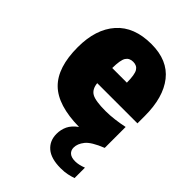

<svg xmlns="http://www.w3.org/2000/svg" viewBox="-228 -663 996 996"><g transform="rotate(45 270.0 -164.5)"><path d="M404.5 230Q334 230 298.8 199.8Q263.5 169.5 263.5 118.5Q263.5 87.5 276.2 60.8Q289 34 321 11Q163.5 9 93.5 -59.8Q23.5 -128.5 23.5 -277Q23.5 -409 89.8 -484Q156 -559 283 -559Q402 -559 462 -483Q522 -407 522 -270.5V-216.5H227Q231 -175.5 258.2 -160Q285.5 -144.5 359.5 -144.5Q391 -144.5 425 -148.8Q459 -153 492 -160V-6.5Q421.5 21.5 399 50Q376.5 78.5 376.5 106Q376.5 127 390.5 139.2Q404.5 151.5 433 151.5Q458.5 151.5 492 138.5V215Q474 221 453.5 225.5Q433 230 404.5 230ZM281 -427Q253 -427 240 -406.5Q227 -386 226.5 -327H334Q333.5 -386 321 -406.5Q308.5 -427 281 -427Z"/></g></svg>

Font: Encode Sans SmCnd Black
Style: Regular
Weight: 900
Width: 4
Designer: Multiple Designers
Foundry: Impallari Type
Version: Version 3.002; ttfautohint (v1.8.3) -l 8 -r 50 -G 200 -x 14 